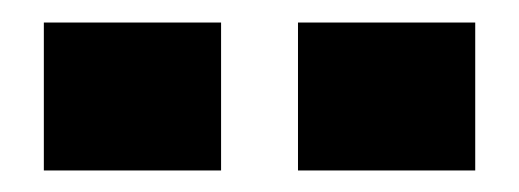

<svg xmlns="http://www.w3.org/2000/svg" viewBox="-20 -782 468 173"><path d="M248.5 -628.4V-761.7H408.2V-628.4ZM19.5 -628.4V-761.7H179.2V-628.4Z"/></svg>

Font: Roboto Slab Black
Style: Regular
Weight: 900
Designer: Google
Version: Version 2.000; ttfautohint (v1.8.1.43-b0c9)